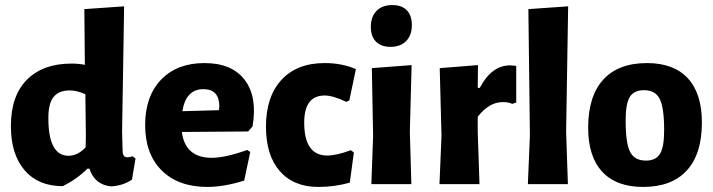

<svg xmlns="http://www.w3.org/2000/svg" viewBox="-20 -727 2814 758"><path d="M470 -702 462 -207 464 -133Q464 -106 482 -106Q491 -106 504 -110L515 -101L501 -18Q468 5 420 9Q354 3 333 -61H325Q284 -20 228 8Q131 8 77 -55Q23 -118 23 -229Q23 -349 86.5 -412.5Q150 -476 262 -476Q291 -476 315 -471L313 -691ZM255 -370Q212 -370 191 -343.5Q170 -317 171 -256Q172 -112 251 -112Q286 -112 318 -145L319 -192L317 -355Q284 -370 255 -370Z M799 11Q684 11 618.5 -54Q553 -119 553 -233Q553 -347 616 -412.5Q679 -478 787 -478Q896 -478 946.5 -411Q997 -344 977 -228L960 -208L698 -206Q711 -104 816 -104Q869 -104 956 -135L968 -127L944 -14Q864 11 799 11ZM783 -375Q714 -375 700 -288L844 -292L846 -306Q846 -375 783 -375Z M1262 -478Q1331 -478 1385 -454L1359 -330L1347 -325Q1294 -350 1262 -350Q1181 -350 1181 -243Q1181 -113 1272 -113Q1308 -113 1365 -134L1377 -125L1361 -6Q1301 11 1237 11Q1139 11 1084.5 -51.5Q1030 -114 1030 -227Q1030 -345 1091 -411.5Q1152 -478 1262 -478Z M1529 -707Q1566 -707 1586 -686.5Q1606 -666 1606 -628Q1606 -588 1583.5 -565Q1561 -542 1522 -542Q1485 -542 1464.5 -562.5Q1444 -583 1444 -621Q1444 -661 1466.5 -684Q1489 -707 1529 -707ZM1446 0 1453 -191 1448 -458 1605 -470 1598 -207 1604 0Z M1867 -470 1866 -380H1874Q1921 -469 1994 -469Q2000 -469 2018 -467V-322L2002 -317Q1988 -324 1965 -324Q1911 -324 1866 -266V-207L1873 0H1715L1723 -191L1716 -458Z M2223 -702 2215 -207 2222 0H2064L2072 -192L2066 -691Z M2534 -478Q2640 -478 2695.5 -418Q2751 -358 2751 -243Q2751 -119 2691.5 -54Q2632 11 2519 11Q2413 11 2357.5 -49Q2302 -109 2302 -223Q2302 -347 2361.5 -412.5Q2421 -478 2534 -478ZM2523 -371Q2483 -371 2466.5 -344.5Q2450 -318 2450 -252Q2450 -162 2467.5 -127.5Q2485 -93 2530 -93Q2569 -93 2585.5 -119.5Q2602 -146 2602 -213Q2602 -302 2584.5 -336.5Q2567 -371 2523 -371Z"/></svg>

Font: Alegreya Sans ExtraBold
Style: Regular
Weight: 800
Designer: Juan Pablo del Peral
Foundry: Huerta Tipografica
Version: Version 2.007